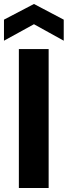

<svg xmlns="http://www.w3.org/2000/svg" viewBox="-29 -947 341 967"><path d="M66 0V-700H216V0ZM-9 -742V-848L142 -927L292 -848V-742L142 -825Z"/></svg>

Font: DM Sans 18pt Black
Style: Regular
Weight: 900
Designer: Colophon Foundry, Jonny Pinhorn
Foundry: Colophon Foundry
Version: Version 4.004;gftools[0.9.30]